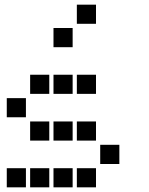

<svg xmlns="http://www.w3.org/2000/svg" viewBox="-20 -811 640 822"><path d="M310 -791Q309 -791 309 -791Q309 -791 309 -790V-710Q309 -709 309 -709Q309 -709 310 -709H390Q391 -709 391 -709Q391 -709 391 -710V-790Q391 -791 391 -791Q391 -791 390 -791ZM210 -691Q209 -691 209 -691Q209 -691 209 -690V-610Q209 -609 209 -609Q209 -609 210 -609H290Q291 -609 291 -609Q291 -609 291 -610V-690Q291 -691 291 -691Q291 -691 290 -691ZM110 -491Q109 -491 109 -491Q109 -491 109 -490V-410Q109 -409 109 -409Q109 -409 110 -409H190Q191 -409 191 -409Q191 -409 191 -410V-490Q191 -491 191 -491Q191 -491 190 -491ZM210 -491Q209 -491 209 -491Q209 -491 209 -490V-410Q209 -409 209 -409Q209 -409 210 -409H290Q291 -409 291 -409Q291 -409 291 -410V-490Q291 -491 291 -491Q291 -491 290 -491ZM310 -491Q309 -491 309 -491Q309 -491 309 -490V-410Q309 -409 309 -409Q309 -409 310 -409H390Q391 -409 391 -409Q391 -409 391 -410V-490Q391 -491 391 -491Q391 -491 390 -491ZM10 -391Q9 -391 9 -391Q9 -391 9 -390V-310Q9 -309 9 -309Q9 -309 10 -309H90Q91 -309 91 -309Q91 -309 91 -310V-390Q91 -391 91 -391Q91 -391 90 -391ZM110 -291Q109 -291 109 -291Q109 -291 109 -290V-210Q109 -209 109 -209Q109 -209 110 -209H190Q191 -209 191 -209Q191 -209 191 -210V-290Q191 -291 191 -291Q191 -291 190 -291ZM210 -291Q209 -291 209 -291Q209 -291 209 -290V-210Q209 -209 209 -209Q209 -209 210 -209H290Q291 -209 291 -209Q291 -209 291 -210V-290Q291 -291 291 -291Q291 -291 290 -291ZM310 -291Q309 -291 309 -291Q309 -291 309 -290V-210Q309 -209 309 -209Q309 -209 310 -209H390Q391 -209 391 -209Q391 -209 391 -210V-290Q391 -291 391 -291Q391 -291 390 -291ZM410 -191Q409 -191 409 -191Q409 -191 409 -190V-110Q409 -109 409 -109Q409 -109 410 -109H490Q491 -109 491 -109Q491 -109 491 -110V-190Q491 -191 491 -191Q491 -191 490 -191ZM10 -91Q9 -91 9 -91Q9 -91 9 -90V-10Q9 -9 9 -9Q9 -9 10 -9H90Q91 -9 91 -9Q91 -9 91 -10V-90Q91 -91 91 -91Q91 -91 90 -91ZM110 -91Q109 -91 109 -91Q109 -91 109 -90V-10Q109 -9 109 -9Q109 -9 110 -9H190Q191 -9 191 -9Q191 -9 191 -10V-90Q191 -91 191 -91Q191 -91 190 -91ZM210 -91Q209 -91 209 -91Q209 -91 209 -90V-10Q209 -9 209 -9Q209 -9 210 -9H290Q291 -9 291 -9Q291 -9 291 -10V-90Q291 -91 291 -91Q291 -91 290 -91ZM310 -91Q309 -91 309 -91Q309 -91 309 -90V-10Q309 -9 309 -9Q309 -9 310 -9H390Q391 -9 391 -9Q391 -9 391 -10V-90Q391 -91 391 -91Q391 -91 390 -91Z"/></svg>

Font: Doto ExtraBold
Style: Regular
Weight: 800
Monospace: yes
Version: Version 1.000